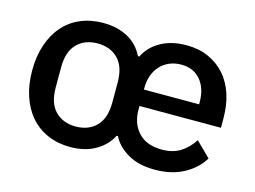

<svg xmlns="http://www.w3.org/2000/svg" viewBox="-79 -666 1079 813"><g transform="rotate(15 460.5 -260.0)"><path d="M282 -78Q338 -78 372 -112.5Q406 -147 406 -216V-304Q406 -373 372 -407.5Q338 -442 282 -442Q226 -442 192 -407.5Q158 -373 158 -304V-216Q158 -147 192 -112.5Q226 -78 282 -78ZM763 -304V-314Q763 -374 732 -410.5Q701 -447 647 -447Q619 -447 595.5 -437Q572 -427 555.5 -409Q539 -391 530 -366Q521 -341 521 -311V-304ZM653 12Q581 12 533.5 -16Q486 -44 466 -85H460Q439 -42 392.5 -15Q346 12 282 12Q228 12 183.5 -7Q139 -26 108 -61.5Q77 -97 60 -147.5Q43 -198 43 -260Q43 -322 60 -372.5Q77 -423 108 -458.5Q139 -494 183.5 -513Q228 -532 282 -532Q344 -532 390 -507.5Q436 -483 460 -434H466Q488 -479 535 -505.5Q582 -532 648 -532Q702 -532 744.5 -513Q787 -494 817 -460Q847 -426 862.5 -378.5Q878 -331 878 -273V-232H521V-215Q521 -155 556.5 -116.5Q592 -78 660 -78Q708 -78 741 -99Q774 -120 797 -156L861 -93Q832 -45 778.5 -16.5Q725 12 653 12Z"/></g></svg>

Font: IBM Plex Thai Medium
Style: Regular
Weight: 500
Designer: Mike Abbink, Paul van der Laan, Pieter van Rosmalen, Ben Mitchell, Mark Frömberg
Foundry: Bold Monday
Version: Version 1.0